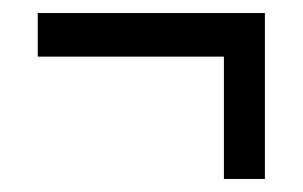

<svg xmlns="http://www.w3.org/2000/svg" viewBox="-20 -411 465 295"><path d="M324 -136V-324H38V-391H387V-136Z"/></svg>

Font: Noto Serif ExtraCondensed
Style: Bold
Weight: 700
Width: 2
Designer: Monotype Design Team
Foundry: Monotype Imaging Inc.
Version: Version 2.014; ttfautohint (v1.8.4.7-5d5b)